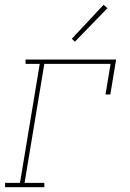

<svg xmlns="http://www.w3.org/2000/svg" viewBox="-20 -777 540 797"><path d="M1 0V-18H63L145 -512H86V-530H462L438 -385H418L439 -512H164L82 -18H164V0ZM291 -604 278 -616 410 -757 426 -743Z"/></svg>

Font: Iosevka Slab Thin Oblique
Style: Regular
Weight: 100
Italic angle: -9°
Monospace: yes
Designer: Belleve Invis
Foundry: Belleve Invis
Version: Version 11.1.0; ttfautohint (v1.8.3)